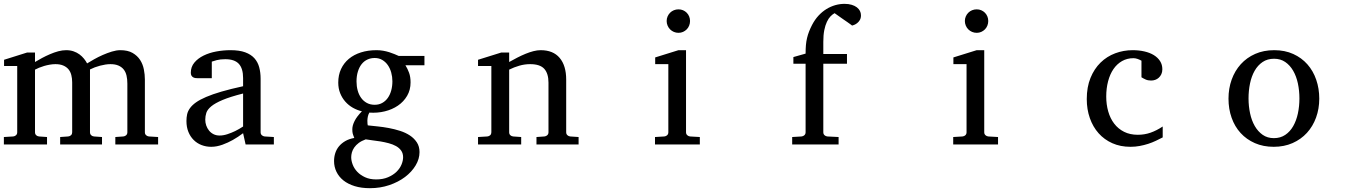

<svg xmlns="http://www.w3.org/2000/svg" viewBox="-34 -757 7085 1006"><path d="M570.3 0V-39.1L612.3 -42Q621.6 -43 627.4 -48.8Q633.3 -54.7 633.3 -64V-318.8Q633.3 -342.3 628.9 -361.1Q624.5 -379.9 614 -393.1Q603.5 -406.2 586.4 -413.6Q569.3 -420.9 544.4 -420.9Q531.7 -420.9 517.8 -418.7Q503.9 -416.5 490 -412.8Q476.1 -409.2 462.6 -404.1Q449.2 -398.9 437.5 -393.1V-64Q437.5 -54.7 443.4 -48.8Q449.2 -43 458.5 -42L500.5 -39.1V0H281.2V-39.1L323.2 -42Q332.5 -43 338.4 -48.8Q344.2 -54.7 344.2 -64V-325.2Q344.2 -346.2 339.6 -364Q335 -381.8 324.5 -394.3Q314 -406.7 297.1 -413.8Q280.3 -420.9 256.3 -420.9Q242.2 -420.9 226.8 -418.2Q211.4 -415.5 197.3 -411.4Q183.1 -407.2 170.7 -402.1Q158.2 -397 149.4 -392.1V-64Q149.4 -54.7 155.3 -48.8Q161.1 -43 170.4 -42L212.4 -39.1V0H-13.7V-39.1L35.2 -42Q44.4 -43 50.3 -48.8Q56.2 -54.7 56.2 -64V-411.1H-12.7V-443.8L108.4 -481.9H149.4V-432.1Q166 -442.4 186.3 -453.1Q206.5 -463.9 228 -473.1Q249.5 -482.4 271.2 -488.3Q293 -494.1 312.5 -494.1Q334 -494.1 351.6 -488Q369.1 -481.9 382.6 -471.9Q396 -461.9 406 -449.5Q416 -437 422.4 -424.8Q437.5 -434.1 459 -446.3Q480.5 -458.5 504.4 -469Q528.3 -479.5 552.2 -486.8Q576.2 -494.1 596.2 -494.1Q635.7 -494.1 660.6 -479.7Q685.5 -465.3 700 -443.1Q714.4 -420.9 719.7 -393.6Q725.1 -366.2 725.1 -340.8V-64Q725.1 -54.7 731.2 -48.8Q737.3 -43 746.1 -42L794.4 -39.1V0Z M1239.7 -267.1Q1172.4 -250 1132.8 -233.4Q1093.3 -216.8 1073 -200Q1052.7 -183.1 1047.1 -165.8Q1041.5 -148.4 1041.5 -129.9Q1041.5 -114.3 1046.6 -99.4Q1051.8 -84.5 1061.3 -72.8Q1070.8 -61 1084.7 -54Q1098.6 -46.9 1116.7 -46.9Q1136.7 -46.9 1158.4 -54.2Q1180.2 -61.5 1198.2 -70.3Q1219.2 -80.6 1239.7 -94.2ZM1252.9 0 1239.7 -59.1Q1213.4 -39.1 1185.5 -23.4Q1173.3 -16.6 1159.7 -10.3Q1146 -3.9 1131.6 1.2Q1117.2 6.3 1102.3 9.3Q1087.4 12.2 1072.8 12.2Q1045.4 12.2 1021.7 2.9Q998 -6.3 980.5 -23.9Q962.9 -41.5 952.9 -66.4Q942.9 -91.3 942.9 -123Q942.9 -141.6 946.5 -158.2Q950.2 -174.8 961.4 -190.4Q972.7 -206.1 992.9 -220.5Q1013.2 -234.9 1046.1 -249Q1079.1 -263.2 1126.7 -277.1Q1174.3 -291 1239.7 -305.2V-348.1Q1239.7 -398.4 1217.3 -422.6Q1194.8 -446.8 1146.5 -446.8Q1120.1 -446.8 1101.6 -441.9Q1083 -437 1075.7 -434.1V-347.2H1002.9Q996.1 -347.2 989.5 -348.1Q982.9 -349.1 977.5 -352.3Q972.2 -355.5 969 -361.1Q965.8 -366.7 965.8 -376Q965.8 -406.7 984.4 -429Q1002.9 -451.2 1032.7 -465.8Q1062.5 -480.5 1099.6 -487.3Q1136.7 -494.1 1173.8 -494.1Q1220.2 -494.1 1250.7 -482.9Q1281.2 -471.7 1299.1 -451.7Q1316.9 -431.6 1324.2 -404.3Q1331.5 -377 1331.5 -344.2V-64Q1331.5 -54.7 1337.6 -48.8Q1343.8 -43 1352.5 -42L1400.9 -39.1V0Z M2078.1 66.9Q2078.1 46.4 2067.9 32Q2057.6 17.6 2040.8 8.3Q2023.9 -1 2002.7 -6.6Q1981.4 -12.2 1959.7 -15.9Q1938 -19.5 1917.7 -21.7Q1897.5 -23.9 1882.3 -26.9Q1860.4 -19 1845.7 -8.1Q1831.1 2.9 1822.3 15.6Q1813.5 28.3 1809.8 41.5Q1806.2 54.7 1806.2 66.9Q1806.2 85 1814 105.5Q1821.8 126 1837.9 143.1Q1854 160.2 1878.7 171.6Q1903.3 183.1 1937 183.1Q1972.7 183.1 1999.3 171.6Q2025.9 160.2 2043.5 143.1Q2061 126 2069.6 105.5Q2078.1 85 2078.1 66.9ZM2022 -331.1Q2022 -354.5 2015.9 -376.7Q2009.8 -398.9 1998 -415.8Q1986.3 -432.6 1969 -442.9Q1951.7 -453.1 1929.2 -453.1Q1908.2 -453.1 1890.6 -444.8Q1873 -436.5 1860.6 -420.7Q1848.1 -404.8 1841.1 -381.8Q1834 -358.9 1834 -330.1Q1834 -305.2 1840.1 -283Q1846.2 -260.7 1858.2 -244.1Q1870.1 -227.5 1887.9 -217.8Q1905.8 -208 1929.2 -208Q1951.7 -208 1969 -217.8Q1986.3 -227.5 1998 -244.1Q2009.8 -260.7 2015.9 -283.2Q2022 -305.7 2022 -331.1ZM2090.3 -415Q2101.6 -397 2109.4 -375.7Q2117.2 -354.5 2117.2 -325.2Q2117.2 -285.6 2099.1 -254.9Q2081.1 -224.1 2051 -203.6Q2021 -183.1 1982.2 -173.6Q1943.4 -164.1 1901.4 -167Q1895.5 -157.2 1893.3 -146Q1891.1 -134.8 1890.9 -125Q1890.6 -115.2 1891.6 -108.2Q1892.6 -101.1 1893.1 -100.1Q1915.5 -97.7 1944.3 -94.7Q1973.1 -91.8 2003.2 -86.2Q2033.2 -80.6 2062.3 -71.3Q2091.3 -62 2113.8 -47.1Q2136.2 -32.2 2150.1 -11Q2164.1 10.3 2164.1 40Q2164.1 75.7 2143.8 109.6Q2123.5 143.6 2088.4 170.2Q2053.2 196.8 2005.9 212.9Q1958.5 229 1904.3 229Q1859.4 229 1824.5 218.3Q1789.6 207.5 1765.6 188.5Q1741.7 169.4 1729 143.3Q1716.3 117.2 1716.3 86.9Q1716.3 64.9 1722.7 45.2Q1729 25.4 1742.2 9.5Q1755.4 -6.3 1775.1 -17.8Q1794.9 -29.3 1822.3 -34.2Q1819.3 -42 1817.4 -47.1Q1815.4 -52.2 1814.2 -56.9Q1813 -61.5 1812.5 -66.7Q1812 -71.8 1812 -80.1Q1812 -99.6 1824 -123.3Q1835.9 -147 1862.3 -173.8Q1837.4 -179.7 1814.9 -192.4Q1792.5 -205.1 1775.4 -224.4Q1758.3 -243.7 1748.3 -268.8Q1738.3 -293.9 1738.3 -324.2Q1738.3 -363.8 1752.9 -395.3Q1767.6 -426.8 1793.9 -448.7Q1820.3 -470.7 1857.2 -482.4Q1894 -494.1 1939 -494.1Q1956.5 -494.1 1973.4 -491.2Q1990.2 -488.3 2005.1 -483.6Q2020 -479 2032.7 -473.6Q2045.4 -468.3 2055.2 -463.9H2189.9V-415Z M2776.9 0V-39.1L2818.8 -42Q2827.6 -43 2833.7 -48.8Q2839.8 -54.7 2839.8 -64V-324.2Q2839.8 -371.6 2817.9 -396.2Q2795.9 -420.9 2743.7 -420.9Q2714.8 -420.9 2687 -412.8Q2659.2 -404.8 2633.8 -392.1V-64Q2633.8 -54.7 2639.6 -48.8Q2645.5 -43 2654.8 -42L2696.8 -39.1V0H2470.7V-39.1L2519.5 -42Q2528.8 -43 2534.7 -48.8Q2540.5 -54.7 2540.5 -64V-411.1H2470.7V-443.8L2592.8 -481.9H2633.8V-432.1Q2654.8 -443.8 2676.5 -455.1Q2698.2 -466.3 2719.7 -475.1Q2741.2 -483.9 2761.2 -489Q2781.2 -494.1 2798.8 -494.1Q2864.3 -494.1 2898.4 -453.6Q2932.6 -413.1 2932.6 -339.8V-64Q2932.6 -54.7 2938.7 -48.8Q2944.8 -43 2953.6 -42L2997.6 -39.1V0Z M3397.9 0V-39.1L3446.8 -42Q3456.1 -43 3461.9 -48.8Q3467.8 -54.7 3467.8 -64V-420.9H3398.9V-456.1L3521 -494.1H3560.5V-64Q3560.5 -54.7 3566.7 -48.8Q3572.8 -43 3581.5 -42L3632.8 -39.1V0ZM3581.5 -647Q3581.5 -634.3 3576.9 -622.8Q3572.3 -611.3 3564 -603Q3555.7 -594.7 3544.7 -589.8Q3533.7 -585 3521 -585Q3508.3 -585 3496.8 -589.8Q3485.4 -594.7 3477.1 -603Q3468.8 -611.3 3463.9 -622.8Q3459 -634.3 3459 -647Q3459 -659.7 3463.9 -670.9Q3468.8 -682.1 3477.1 -690.4Q3485.4 -698.7 3496.8 -703.4Q3508.3 -708 3521 -708Q3533.7 -708 3544.7 -703.4Q3555.7 -698.7 3564 -690.4Q3572.3 -682.1 3576.9 -670.9Q3581.5 -659.7 3581.5 -647Z M4477.1 -676.8Q4477.1 -661.6 4470.9 -651.6Q4464.8 -641.6 4456.8 -635.5Q4448.7 -629.4 4441.2 -626.5Q4433.6 -623.5 4430.7 -623Q4429.7 -624 4422.6 -629.2Q4415.5 -634.3 4405.5 -641.4Q4395.5 -648.4 4384 -656.2Q4372.6 -664.1 4362.8 -671.1Q4353 -678.2 4346.2 -682.9Q4339.4 -687.5 4338.9 -688Q4328.1 -682.1 4317.6 -671.4Q4307.1 -660.6 4298.6 -642.6Q4290 -624.5 4284.9 -598.9Q4279.8 -573.2 4279.8 -538.1V-474.1H4403.8V-422.9H4279.8V-64Q4279.8 -54.7 4285.9 -48.8Q4292 -43 4300.8 -42L4359.9 -39.1V0H4116.7V-39.1L4166 -42Q4174.8 -43 4180.9 -48.8Q4187 -54.7 4187 -64V-422.9H4123V-458L4187 -476.1Q4187 -501 4188.7 -520.8Q4190.4 -540.5 4194.6 -557.9Q4198.7 -575.2 4205.1 -591.6Q4211.4 -607.9 4220.7 -626Q4235.4 -654.3 4254.6 -675Q4273.9 -695.8 4296.1 -709.5Q4318.4 -723.1 4342.5 -730Q4366.7 -736.8 4391.1 -736.8Q4412.1 -736.8 4428.2 -731.9Q4444.3 -727.1 4455.3 -718.8Q4466.3 -710.4 4471.7 -699.7Q4477.1 -689 4477.1 -676.8Z M4960.4 0V-39.1L5009.3 -42Q5018.6 -43 5024.4 -48.8Q5030.3 -54.7 5030.3 -64V-420.9H4961.4V-456.1L5083.5 -494.1H5123V-64Q5123 -54.7 5129.2 -48.8Q5135.3 -43 5144 -42L5195.3 -39.1V0ZM5144 -647Q5144 -634.3 5139.4 -622.8Q5134.8 -611.3 5126.5 -603Q5118.2 -594.7 5107.2 -589.8Q5096.2 -585 5083.5 -585Q5070.8 -585 5059.3 -589.8Q5047.9 -594.7 5039.6 -603Q5031.2 -611.3 5026.4 -622.8Q5021.5 -634.3 5021.5 -647Q5021.5 -659.7 5026.4 -670.9Q5031.2 -682.1 5039.6 -690.4Q5047.9 -698.7 5059.3 -703.4Q5070.8 -708 5083.5 -708Q5096.2 -708 5107.2 -703.4Q5118.2 -698.7 5126.5 -690.4Q5134.8 -682.1 5139.4 -670.9Q5144 -659.7 5144 -647Z M6058.1 -37.1Q6041 -28.3 6022.2 -19.3Q6003.4 -10.3 5982.2 -3.4Q5960.9 3.4 5937.7 7.8Q5914.6 12.2 5889.2 12.2Q5836.4 12.2 5794.2 -6.6Q5752 -25.4 5722.2 -58.8Q5692.4 -92.3 5676.3 -138.2Q5660.2 -184.1 5660.2 -237.8Q5660.2 -300.8 5679.7 -348.6Q5699.2 -396.5 5732.4 -429Q5765.6 -461.4 5809.3 -477.8Q5853 -494.1 5900.9 -494.1Q5933.6 -494.1 5962.2 -487.5Q5990.7 -481 6011.5 -468.3Q6032.2 -455.6 6044.2 -437Q6056.2 -418.5 6056.2 -394Q6056.2 -379.4 6051 -368.4Q6045.9 -357.4 6037.6 -349.9Q6029.3 -342.3 6018.8 -338.6Q6008.3 -335 5997.1 -335Q5980.5 -335 5968.3 -340.6Q5956.1 -346.2 5946.8 -352.1V-439Q5936.5 -444.8 5925.5 -448.5Q5914.6 -452.1 5904.8 -452.1Q5871.6 -452.1 5845 -437Q5818.4 -421.9 5800 -395Q5781.7 -368.2 5772 -331.3Q5762.2 -294.4 5762.2 -251Q5762.2 -209.5 5772.7 -172.9Q5783.2 -136.2 5804 -109.1Q5824.7 -82 5855.7 -66.4Q5886.7 -50.8 5927.7 -50.8Q5962.9 -50.8 5994.4 -61.8Q6025.9 -72.8 6058.1 -94.2Z M6774.4 -241.2Q6774.4 -282.2 6766.4 -319.8Q6758.3 -357.4 6741.7 -386.2Q6725.1 -415 6700.2 -432.1Q6675.3 -449.2 6641.6 -449.2Q6606.9 -449.2 6581.5 -432.1Q6556.2 -415 6539.8 -386.2Q6523.4 -357.4 6515.6 -319.8Q6507.8 -282.2 6507.8 -241.2Q6507.8 -200.7 6515.9 -163.1Q6523.9 -125.5 6540.5 -96.7Q6557.1 -67.9 6582 -50.5Q6606.9 -33.2 6640.6 -33.2Q6674.8 -33.2 6700.2 -50.3Q6725.6 -67.4 6741.9 -96.2Q6758.3 -125 6766.4 -162.6Q6774.4 -200.2 6774.4 -241.2ZM6878.4 -240.2Q6878.4 -187 6861.6 -140.9Q6844.7 -94.7 6813.7 -60.8Q6782.7 -26.9 6738.5 -7.3Q6694.3 12.2 6639.6 12.2Q6585 12.2 6541 -7.1Q6497.1 -26.4 6466.3 -60.1Q6435.5 -93.8 6419.2 -139.9Q6402.8 -186 6402.8 -240.2Q6402.8 -293.5 6419.4 -339.8Q6436 -386.2 6467.3 -420.7Q6498.5 -455.1 6542.7 -474.6Q6586.9 -494.1 6642.6 -494.1Q6698.2 -494.1 6742.2 -474.1Q6786.1 -454.1 6816.4 -419.7Q6846.7 -385.3 6862.5 -339.1Q6878.4 -293 6878.4 -240.2Z"/></svg>

Font: BabelStone Ogham Fixed
Style: Regular
Weight: 400
Monospace: yes
Designer: Andrew West
Foundry: BabelStone
Version: Version 2.02 March 14, 2022